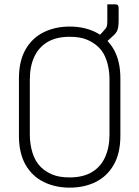

<svg xmlns="http://www.w3.org/2000/svg" viewBox="-20 -842 640 882"><path d="M300 -720Q367 -720 419.5 -694Q472 -668 502.5 -615Q533 -562 533 -481V-219Q533 -138 502.5 -85Q472 -32 419.5 -6Q367 20 300 20Q234 20 181 -6Q128 -32 97.5 -85Q67 -138 67 -219V-481Q67 -562 97.5 -615Q128 -668 181 -694Q234 -720 300 -720ZM117 -224Q117 -179 129.5 -139.5Q142 -100 168 -74Q190 -53 221 -40Q252 -27 300 -27Q362 -27 402.5 -51.5Q443 -76 463 -120.5Q483 -165 483 -224V-476Q483 -506 477.5 -534Q472 -562 461 -585.5Q450 -609 432 -626Q410 -647 379 -660Q348 -673 300 -673Q238 -673 197.5 -648.5Q157 -624 137 -580Q117 -536 117 -476ZM473 -822Q485 -822 493.5 -822Q502 -822 509 -822Q518 -822 521.5 -818Q525 -814 525 -806Q525 -800 525 -785.5Q525 -771 525 -749Q525 -730 523 -717.5Q521 -705 515.5 -695.5Q510 -686 497 -675Q484 -663 468.5 -649Q453 -635 436 -621Q436 -628 436 -634.5Q436 -641 436 -647.5Q436 -654 436 -662Q436 -670 436 -679Q441 -684 446.5 -689.5Q452 -695 460 -705Q468 -713 470.5 -720.5Q473 -728 473 -745Q473 -761 473 -781Q473 -801 473 -822Z"/></svg>

Font: Recursive Monospace Light
Style: Regular
Weight: 300
Version: Version 1.047